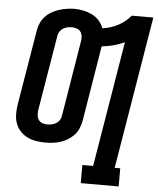

<svg xmlns="http://www.w3.org/2000/svg" viewBox="-62 -798 874 1065"><g transform="rotate(5 375.0 -265.0)"><path d="M428 215V114H488L604 -585Q574 -571 542 -562.5Q510 -554 478 -551Q478 -550 478 -549.5Q478 -549 477 -549L408 -129Q404 -108 395.5 -87.5Q387 -67 371.5 -50.5Q356 -34 336.5 -22Q317 -10 296 -3.5Q275 3 254 5.5Q233 8 211 8Q211 8 211 8Q211 8 211 8Q185 8 159 3.5Q133 -1 111 -12Q89 -23 72 -41.5Q55 -60 46.5 -83.5Q38 -107 37.5 -133.5Q37 -160 41 -186L111 -606Q114 -627 123 -647.5Q132 -668 147.5 -685Q163 -702 183 -713.5Q203 -725 224 -731.5Q245 -738 266 -741.5Q287 -745 309 -745Q335 -745 360.5 -739.5Q386 -734 408 -723Q430 -712 447 -693.5Q464 -675 472 -651Q494 -654 515.5 -660.5Q537 -667 557.5 -677.5Q578 -688 596 -702.5Q614 -717 629 -735H749L608 114H639V215ZM214 -93Q226 -93 238.5 -95.5Q251 -98 262.5 -104.5Q274 -111 281.5 -122Q289 -133 291 -145L360 -565Q363 -580 362 -594.5Q361 -609 353.5 -620.5Q346 -632 332.5 -637Q319 -642 304 -642Q292 -642 279.5 -639.5Q267 -637 256 -630.5Q245 -624 237.5 -613Q230 -602 228 -590L158 -170Q156 -155 157 -140.5Q158 -126 165.5 -114.5Q173 -103 186 -98Q199 -93 214 -93Z"/></g></svg>

Font: Iosevka Etoile Oblique
Style: Bold
Weight: 700
Italic angle: -9°
Designer: Belleve Invis
Foundry: Belleve Invis
Version: Version 15.5.2; ttfautohint (v1.8.4)